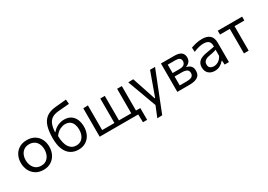

<svg xmlns="http://www.w3.org/2000/svg" viewBox="12 -1727 4057 2906"><g transform="rotate(-30 2040.0 -273.5)"><path d="M300.5 11Q219 11 163 -25.8Q107 -62.5 78.5 -122Q50 -181.5 50 -251Q50 -325.5 80.2 -383.5Q110.5 -441.5 166.2 -474.8Q222 -508 299 -508Q378.5 -508 433.8 -474Q489 -440 518.2 -381.8Q547.5 -323.5 547.5 -251Q547.5 -177.5 517.5 -118Q487.5 -58.5 432.2 -23.8Q377 11 300.5 11ZM300.5 -61Q355 -61 391 -88Q427 -115 445 -158.5Q463 -202 463 -251Q463 -335 419 -385.5Q375 -436 300 -436Q246 -436 209 -411.2Q172 -386.5 153.2 -344.8Q134.5 -303 134.5 -251Q134.5 -202 152.8 -158.5Q171 -115 208 -88Q245 -61 300.5 -61Z M911 11Q835 11 777.2 -25.8Q719.5 -62.5 687 -139.2Q654.5 -216 654.5 -336.5Q654.5 -451.5 678.8 -534.5Q703 -617.5 762 -665.2Q821 -713 925 -723.5Q936.5 -724.5 960.5 -727Q984 -729 1013.5 -732Q1043 -734.5 1071.5 -737.5Q1100 -740 1121 -742L1128 -663.5Q1106.5 -661.5 1077.2 -659Q1048 -656.5 1018.5 -654Q988.5 -651.5 965.5 -649.5Q942 -647 932.5 -646.5Q860 -639.5 817.5 -610Q775 -580.5 755.2 -527.5Q735.5 -474.5 731.5 -397H739Q781.5 -449 836.8 -471.8Q892 -494.5 943.5 -494.5Q1013.5 -494.5 1060.2 -463Q1107 -431.5 1130.2 -376.5Q1153.5 -321.5 1153.5 -251Q1153.5 -178 1125 -118.5Q1096.5 -59 1042.2 -24Q988 11 911 11ZM919 -427Q881.5 -427 832.5 -404.2Q783.5 -381.5 742 -323Q744.5 -190.5 789.8 -125.5Q835 -60.5 910.5 -60.5Q965 -60.5 1000 -86.8Q1035 -113 1051.8 -156Q1068.5 -199 1068.5 -249Q1068.5 -298 1053.8 -338.5Q1039 -379 1006.2 -403Q973.5 -427 919 -427Z M1959.5 138 1956 0H1282.5V-496L1365 -499.5V-68H1579.5V-496H1658.5V-68H1873.5V-496H1956V-68H2032V138Z M2177.5 195Q2196.5 148.5 2215.5 101Q2234.5 53.5 2253.5 7Q2235.5 -41.5 2217.2 -91Q2199 -140.5 2182 -187.5L2149 -277.5Q2129 -331 2108.5 -387Q2088 -443 2068.5 -496L2157 -499.5Q2178.5 -435 2199 -373.5Q2219.5 -312 2241 -248L2293.5 -88.5H2302.5L2360 -248.5Q2382.5 -311 2404.5 -372.5Q2426.5 -434 2449 -496H2536.5Q2520.5 -456 2505.8 -418.8Q2491 -381.5 2473.5 -336.5Q2455.5 -291.5 2431 -229.5L2376 -90Q2338 5.5 2312 71.8Q2286 138 2264.5 192Z M2639.5 0V-496H2869.5Q2958 -496 2994.5 -464Q3031 -432 3031 -378.5Q3031 -331.5 3006.8 -302.8Q2982.5 -274 2947 -263.5V-257Q2970.5 -252 2993 -239.5Q3015.5 -227 3030.2 -202.2Q3045 -177.5 3045 -136.5Q3045 -97.5 3027.8 -66.5Q3010.5 -35.5 2966.8 -17.8Q2923 0 2842.5 0ZM2851.5 -429.5H2720V-282.5H2836.5Q2898.5 -282.5 2922.5 -305Q2946.5 -327.5 2946.5 -361Q2946.5 -399 2921.8 -414.2Q2897 -429.5 2851.5 -429.5ZM2720 -66.5H2835.5Q2908 -66.5 2934.8 -86.5Q2961.5 -106.5 2961.5 -144.5Q2961.5 -187 2931.8 -204.5Q2902 -222 2845 -222H2720Z M3293.5 10Q3227 10 3185.8 -28Q3144.5 -66 3144.5 -133.5Q3144.5 -187.5 3169 -219.2Q3193.5 -251 3230.8 -266.8Q3268 -282.5 3306 -289L3461.5 -316Q3463.5 -366.5 3448 -392.2Q3432.5 -418 3405.2 -427Q3378 -436 3344.5 -436Q3310 -436 3266.8 -426Q3223.5 -416 3170.5 -393L3166 -468.5Q3202.5 -483.5 3255.2 -495.5Q3308 -507.5 3362.5 -507.5Q3446 -507.5 3493.8 -467.5Q3541.5 -427.5 3541.5 -337V0H3466.5L3462 -70.5H3454Q3431 -40.5 3389.8 -15.2Q3348.5 10 3293.5 10ZM3317.5 -58.5Q3357.5 -58.5 3396.2 -83Q3435 -107.5 3459.5 -157L3460 -264Q3452 -259.5 3438.8 -255Q3425.5 -250.5 3399.2 -244.8Q3373 -239 3326.5 -230.5Q3283.5 -223 3256 -200.8Q3228.5 -178.5 3228.5 -137Q3228.5 -94 3254.2 -76.2Q3280 -58.5 3317.5 -58.5Z M3804 0V-428.5H3632.5V-496H4058V-428.5H3886.5V0Z"/></g></svg>

Font: Heraclito
Style: Regular
Weight: 400
Designer: Kostas Bartsokas (font) & Cristiano Sobral (main changes)
Foundry: Kostas Bartsokas (font) & Cristiano Sobral (main changes)
Version: Version 1.00;July 8, 2020;FontCreator 13.0.0.2655 64-bit